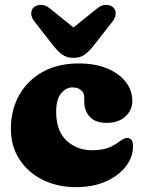

<svg xmlns="http://www.w3.org/2000/svg" viewBox="-20 -759 598 793"><path d="M526.5 -342.5Q526.5 -304 497.8 -277.8Q469 -251.5 421 -251.5Q374.5 -251.5 351.2 -276.2Q328 -301 328 -339.5V-355.5Q328 -375.5 314.5 -386.8Q301 -398 279 -398Q252.5 -398 232.2 -373.2Q212 -348.5 212 -297.5Q212 -218 255 -178.2Q298 -138.5 360 -138.5Q394 -138.5 418.5 -145.8Q443 -153 467.5 -170.5Q494.5 -190 505 -189.5Q516.5 -189 523 -181Q529.5 -173 529.5 -155Q529.5 -110.5 499.8 -71.8Q470 -33 417 -9.5Q364 14 294 14Q217.5 14 156.5 -16.2Q95.5 -46.5 60.2 -100.8Q25 -155 25 -227.5Q25 -305 59.2 -366Q93.5 -427 156.2 -462Q219 -497 304.5 -497Q373 -497 422.8 -476.2Q472.5 -455.5 499.5 -420.5Q526.5 -385.5 526.5 -342.5ZM367.5 -571.5Q348.5 -547 329.8 -533.5Q311 -520 283.5 -520Q256 -520 237.2 -533.5Q218.5 -547 199.5 -571.5L123.5 -668.5Q108.5 -687.5 109 -703.5Q109.5 -719.5 119 -728Q130.5 -738.5 148.8 -739Q167 -739.5 185.5 -724.5L283.5 -645.5L381.5 -724.5Q400.5 -739.5 418.5 -739Q436.5 -738.5 448 -728Q457.5 -719.5 458 -703.5Q458.5 -687.5 443.5 -668.5Z"/></svg>

Font: Fraunces 9pt SuperSoft Black
Style: Regular
Weight: 900
Version: Version 1.000;[b76b70a41]